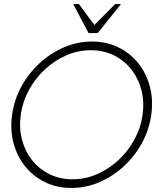

<svg xmlns="http://www.w3.org/2000/svg" viewBox="-20 -919 810 952"><path d="M334 13Q263 13 204.2 -15.2Q145.5 -43.5 105.2 -93.5Q65 -143.5 47.2 -209.2Q29.5 -275 40 -350Q50.5 -425 86.5 -490.8Q122.5 -556.5 177.2 -606.5Q232 -656.5 298.5 -684.8Q365 -713 436 -713Q507.5 -713 566 -684.8Q624.5 -656.5 664.8 -606.5Q705 -556.5 722.8 -490.8Q740.5 -425 730 -350Q719.5 -275 683.5 -209.2Q647.5 -143.5 592.8 -93.5Q538 -43.5 471.8 -15.2Q405.5 13 334 13ZM340 -30Q403 -30 461.5 -55.5Q520 -81 567.5 -125.2Q615 -169.5 646.5 -227.2Q678 -285 687 -350Q696 -415.5 680.8 -473.5Q665.5 -531.5 630.2 -575.8Q595 -620 544 -645Q493 -670 430 -670Q367 -670 308.5 -644.5Q250 -619 202.5 -574.8Q155 -530.5 123.5 -472.8Q92 -415 83 -350Q74 -284 89.2 -226.2Q104.5 -168.5 139.8 -124.2Q175 -80 226.2 -55Q277.5 -30 340 -30ZM419 -755 343 -899H371.5L448 -795L551 -899H580L464.5 -755Z"/></svg>

Font: Urbanist ExtraLight
Style: Italic
Weight: 250
Version: Version 1.303